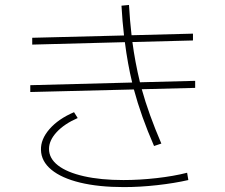

<svg xmlns="http://www.w3.org/2000/svg" viewBox="-20 -765 904 771"><path d="M144.5 -163.1Q143.1 -205.6 178.7 -246.6Q214.4 -287.6 277.3 -314.5L292 -291Q238.3 -267.6 207.5 -234.4Q176.8 -201.2 176.8 -167Q176.8 -128.9 212.9 -100.8Q249 -72.8 316.7 -57.4Q384.3 -42 475.6 -42Q540.5 -42 609.1 -49.8Q677.7 -57.6 731.4 -71.3L736.3 -42Q680.7 -29.3 611.3 -21.5Q542 -13.7 477.5 -13.7Q376.5 -13.7 301.8 -31.7Q227.1 -49.8 186.3 -83.5Q145.5 -117.2 144.5 -163.1ZM101.6 -422.9 510.7 -433.6Q492.7 -507.8 481.4 -595.7L109.4 -585.9V-613.3L478 -622.6Q471.2 -680.2 467.8 -742.2L498 -745.1Q501.5 -682.1 508.3 -623.5L754.9 -629.9V-602.5L511.7 -596.2Q522 -517.1 542 -434.6L763.7 -440.4V-412.1L549.3 -406.7Q576.7 -307.6 627.9 -188.5L598.6 -178.7Q546.4 -298.3 517.6 -405.8L101.6 -395.5Z"/></svg>

Font: Pretendard GOV Thin
Style: Regular
Weight: 100
Designer: Base glyphs from Inter by Rasmus Andersson; Hangeul glyphs from Noto Sans CJK(Source Han Sans) by Jang Soo-young and Kan
Foundry: Kil Hyung-jin
Version: Version 1.309